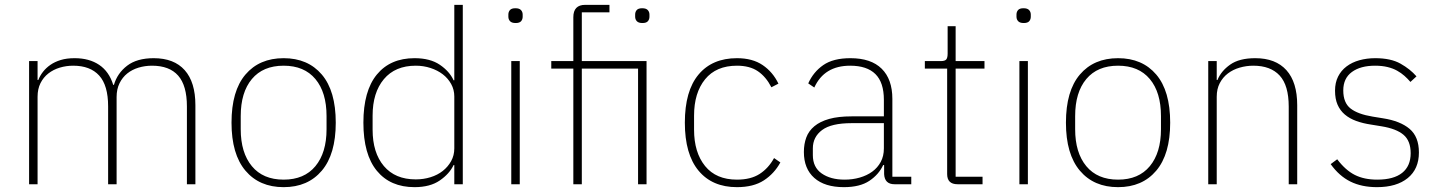

<svg xmlns="http://www.w3.org/2000/svg" viewBox="-20 -760 5931 792"><path d="M100 0V-508H135V-430H138Q145 -448 157.5 -464Q170 -480 188 -492.5Q206 -505 230.5 -512.5Q255 -520 288 -520Q348 -520 389 -492.5Q430 -465 447 -410H450Q464 -458 504.5 -489Q545 -520 614 -520Q698 -520 742 -470.5Q786 -421 786 -326V0H751V-321Q751 -407 715 -448Q679 -489 607 -489Q578 -489 551.5 -481Q525 -473 505 -457Q485 -441 473 -416.5Q461 -392 461 -360V0H426V-321Q426 -408 389 -448.5Q352 -489 282 -489Q253 -489 226.5 -481Q200 -473 179.5 -457Q159 -441 147 -417Q135 -393 135 -361V0Z M1150 12Q1050 12 992.5 -56Q935 -124 935 -254Q935 -385 992.5 -452.5Q1050 -520 1150 -520Q1250 -520 1307.5 -452.5Q1365 -385 1365 -254Q1365 -124 1307.5 -56Q1250 12 1150 12ZM1150 -19Q1235 -19 1281 -74.5Q1327 -130 1327 -227V-281Q1327 -379 1281 -434Q1235 -489 1150 -489Q1065 -489 1019 -434Q973 -379 973 -281V-227Q973 -130 1019 -74.5Q1065 -19 1150 -19Z M1854 -79H1851Q1834 -43 1794 -15.5Q1754 12 1690 12Q1590 12 1534.5 -55.5Q1479 -123 1479 -254Q1479 -385 1534.5 -452.5Q1590 -520 1690 -520Q1754 -520 1794 -493Q1834 -466 1851 -429H1854V-740H1889V0H1854ZM1695 -20Q1727 -20 1756 -29Q1785 -38 1806.5 -55Q1828 -72 1841 -95.5Q1854 -119 1854 -148V-362Q1854 -390 1841 -413.5Q1828 -437 1806.5 -453.5Q1785 -470 1756 -479.5Q1727 -489 1695 -489Q1610 -489 1563.5 -433.5Q1517 -378 1517 -283V-225Q1517 -130 1563.5 -75Q1610 -20 1695 -20Z M2107 -665Q2091 -665 2084 -672.5Q2077 -680 2077 -691V-700Q2077 -711 2083.5 -718.5Q2090 -726 2106 -726Q2122 -726 2129 -718.5Q2136 -711 2136 -700V-691Q2136 -680 2129.5 -672.5Q2123 -665 2107 -665ZM2089 -508H2124V0H2089Z M2345 -477H2254V-508H2345V-689Q2345 -740 2394 -740H2494V-709H2380V-508H2647V0H2612V-477H2380V0H2345ZM2630 -665Q2614 -665 2607 -672.5Q2600 -680 2600 -691V-700Q2600 -711 2606.5 -718.5Q2613 -726 2629 -726Q2645 -726 2652 -718.5Q2659 -711 2659 -700V-691Q2659 -680 2652.5 -672.5Q2646 -665 2630 -665Z M3020 12Q2918 12 2861.5 -56Q2805 -124 2805 -254Q2805 -385 2861.5 -452.5Q2918 -520 3020 -520Q3084 -520 3126 -491.5Q3168 -463 3191 -415L3162 -400Q3140 -443 3106.5 -466Q3073 -489 3020 -489Q2934 -489 2888.5 -433Q2843 -377 2843 -283V-225Q2843 -131 2888.5 -75Q2934 -19 3020 -19Q3077 -19 3113.5 -42.5Q3150 -66 3173 -108L3199 -90Q3174 -44 3131 -16Q3088 12 3020 12Z M3670 0Q3629 0 3627 -42V-79H3623Q3605 -40 3566 -14Q3527 12 3461 12Q3382 12 3339 -26Q3296 -64 3296 -133Q3296 -166 3306 -193Q3316 -220 3339.5 -239.5Q3363 -259 3400.5 -269.5Q3438 -280 3493 -280H3626V-348Q3626 -420 3591 -454.5Q3556 -489 3487 -489Q3380 -489 3339 -399L3314 -416Q3335 -463 3376 -491.5Q3417 -520 3488 -520Q3573 -520 3617 -476.5Q3661 -433 3661 -352V-31H3739V0ZM3464 -19Q3497 -19 3526.5 -27.5Q3556 -36 3578 -52Q3600 -68 3613 -92Q3626 -116 3626 -148V-252H3493Q3409 -252 3371 -223.5Q3333 -195 3333 -148V-120Q3333 -70 3369.5 -44.5Q3406 -19 3464 -19Z M3930 0Q3887 0 3887 -42V-477H3795V-508H3861Q3878 -508 3883.5 -515Q3889 -522 3889 -539V-652H3922V-508H4041V-477H3922V-31H4033V0Z M4203 -665Q4187 -665 4180 -672.5Q4173 -680 4173 -691V-700Q4173 -711 4179.5 -718.5Q4186 -726 4202 -726Q4218 -726 4225 -718.5Q4232 -711 4232 -700V-691Q4232 -680 4225.5 -672.5Q4219 -665 4203 -665ZM4185 -508H4220V0H4185Z M4592 12Q4492 12 4434.5 -56Q4377 -124 4377 -254Q4377 -385 4434.5 -452.5Q4492 -520 4592 -520Q4692 -520 4749.5 -452.5Q4807 -385 4807 -254Q4807 -124 4749.5 -56Q4692 12 4592 12ZM4592 -19Q4677 -19 4723 -74.5Q4769 -130 4769 -227V-281Q4769 -379 4723 -434Q4677 -489 4592 -489Q4507 -489 4461 -434Q4415 -379 4415 -281V-227Q4415 -130 4461 -74.5Q4507 -19 4592 -19Z M4964 0V-508H4999V-430H5002Q5017 -467 5054.5 -493.5Q5092 -520 5158 -520Q5242 -520 5286.5 -470.5Q5331 -421 5331 -326V0H5296V-320Q5296 -408 5258.5 -448.5Q5221 -489 5150 -489Q5121 -489 5093.5 -481Q5066 -473 5045 -457Q5024 -441 5011.5 -417Q4999 -393 4999 -361V0Z M5660 12Q5597 12 5550.5 -11Q5504 -34 5469 -83L5496 -103Q5530 -58 5568.5 -38.5Q5607 -19 5661 -19Q5729 -19 5764 -47Q5799 -75 5799 -128Q5799 -179 5769.5 -204Q5740 -229 5679 -239L5636 -246Q5602 -251 5574.5 -261Q5547 -271 5527.5 -287.5Q5508 -304 5497.5 -328Q5487 -352 5487 -386Q5487 -419 5499.5 -444Q5512 -469 5534.5 -486Q5557 -503 5587.5 -511.5Q5618 -520 5653 -520Q5717 -520 5757 -497.5Q5797 -475 5823 -445L5798 -422Q5787 -435 5773.5 -447Q5760 -459 5743 -468.5Q5726 -478 5703.5 -483.5Q5681 -489 5652 -489Q5592 -489 5556.5 -463Q5521 -437 5521 -387Q5521 -336 5551 -312.5Q5581 -289 5642 -279L5685 -272Q5756 -261 5794.5 -228.5Q5833 -196 5833 -131Q5833 -63 5787 -25.5Q5741 12 5660 12Z"/></svg>

Font: IBM Plex Sans Thai Looped ExtraLight
Style: Regular
Weight: 200
Designer: Mike Abbink, Paul van der Laan, Pieter van Rosmalen, Ben Mitchell, Mark Frömberg
Foundry: Bold Monday
Version: Version 1.0